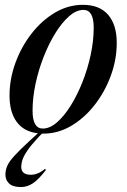

<svg xmlns="http://www.w3.org/2000/svg" viewBox="-20 -543 525 796"><path d="M140 25Q108.5 59 93 82Q77.5 105 72.8 120.5Q68 136 68 148.5Q68 181.5 107.5 181.5Q138 181.5 166.5 157L170.5 161.5Q139.5 202 116 217.2Q92.5 232.5 67 232.5Q33.5 232.5 18 218Q2.5 203.5 2.5 181Q2.5 161.5 10.5 143.8Q18.5 126 39.8 102.8Q61 79.5 101 42.5L137 9.5Q79 3 49.2 -37.8Q19.5 -78.5 19.5 -146.5Q19.5 -215.5 44 -282.5Q68.5 -349.5 111 -404Q153.5 -458.5 208.2 -490.8Q263 -523 323.5 -523Q393 -523 428.5 -481.5Q464 -440 464 -365.5Q464 -296.5 439.5 -229.5Q415 -162.5 372.5 -108Q330 -53.5 275.2 -21.2Q220.5 11 160 11Q156.5 11 154 11ZM157.5 -10Q186.5 -10 216.2 -35.8Q246 -61.5 273.2 -105.2Q300.5 -149 322 -203.2Q343.5 -257.5 356 -315.8Q368.5 -374 368.5 -428Q368.5 -502 326 -502Q297 -502 267.2 -476.2Q237.5 -450.5 210.2 -406.8Q183 -363 161.5 -308.8Q140 -254.5 127.5 -196.2Q115 -138 115 -84Q115 -10 157.5 -10Z"/></svg>

Font: Newsreader 72pt Medium
Style: Italic
Weight: 500
Italic angle: -17°
Designer: Hugues Gentile
Foundry: Production Type
Version: Version 1.003; ttfautohint (v1.8.3)